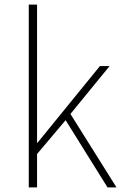

<svg xmlns="http://www.w3.org/2000/svg" viewBox="-20 -814 539 834"><path d="M141 -794V-194H143L414 -527H456L286 -319L486 0H447L265 -292L141 -145V0H105V-794Z"/></svg>

Font: Kinto Sans Thin
Style: Regular
Weight: 100
Designer: Authors: Ryoko NISHIZUKA  (kana & ideographs); Paul D. Hunt (Latin, Greek & Cyrillic); Wenlong ZHANG  (bopomofo); Sandol
Foundry: Adobe Systems Incorporated, ookami Inc.
Version: Version 0.001